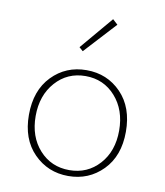

<svg xmlns="http://www.w3.org/2000/svg" viewBox="-84 -816 769 897"><g transform="rotate(10 300.0 -367.0)"><path d="M70 -238Q70 -354 136 -422Q202 -490 300 -490Q398 -490 464 -422Q530 -354 530 -238Q530 -123 463.5 -55.5Q397 12 300 12Q203 12 136.5 -55.5Q70 -123 70 -238ZM158 -78Q214 -16 300 -16Q386 -16 442 -78Q498 -140 498 -238Q498 -336 442 -399Q386 -462 300 -462Q214 -462 158 -399Q102 -336 102 -238Q102 -140 158 -78ZM266 -574 248 -590 380 -746 404 -724Z"/></g></svg>

Font: TypoPRO Source Code Pro
Style: Regular
Weight: 200
Monospace: yes
Designer: Paul D. Hunt, Teo Tuominen
Foundry: Adobe Systems Incorporated
Version: Version 2.010;PS 1.0;hotconv 1.0.84;makeotf.lib2.5.63406